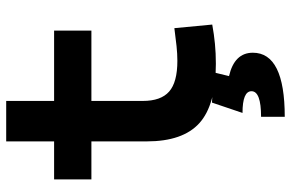

<svg xmlns="http://www.w3.org/2000/svg" viewBox="-181 -533 948 626"><g transform="rotate(-90 293.0 -220.0)"><path d="M21 -396V-517.6H145V-673.8H276.9V-517.6H506.3V-396H276.9V-228.5Q276.9 -169.4 307.4 -142.6Q337.9 -115.7 407.7 -115.7Q430.2 -115.7 455.8 -118.4Q481.4 -121.1 514.2 -125.5L525.9 -2Q493.7 3.9 463.1 6.8Q432.6 9.8 397.9 9.8Q264.2 9.8 204.6 -43.9Q145 -97.7 145 -215.8V-396ZM225.1 234.4V157.2Q308.6 157.2 308.6 126Q308.6 96.7 237.8 96.7L271.5 -2.9L370.1 2.4L357.9 52.7Q434.1 70.3 434.1 130.4Q434.1 234.4 225.1 234.4Z"/></g></svg>

Font: Caskaydia Cove
Style: Bold
Weight: 700
Monospace: yes
Designer: Aaron Bell
Foundry: Saja Typeworks
Version: Version 4.300; ttfautohint (v1.8.3)